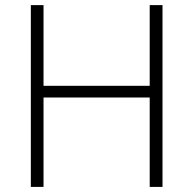

<svg xmlns="http://www.w3.org/2000/svg" viewBox="-20 -734 759 754"><path d="M618.2 0H567.9V-351.1H150.9V0H101.1V-713.9H150.9V-397H567.9V-713.9H618.2Z"/></svg>

Font: Open Sans Hebrew Light
Style: Regular
Weight: 300
Foundry: Ascender Corporation, Yanek Iontef
Version: Version 2.001;PS 002.001;hotconv 1.0.70;makeotf.lib2.5.58329